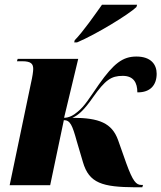

<svg xmlns="http://www.w3.org/2000/svg" viewBox="-20 -786 685 815"><path d="M297 -615 295 -606H307C388 -640 527 -725 559 -756L562 -766H413C383 -724 334 -653 297 -615ZM554 9H584L587 -1H580C558 -1 544 -16 516 -93L481 -192C455 -263 402 -286 287 -286C312 -296 338 -320 374 -372C427 -447 452 -464 501 -464C547 -464 563 -435 563 -394C618 -393 645 -425 645 -473C645 -512 621 -546 559 -546C501 -546 463 -517 400 -428C359 -369 339 -335 310 -312C292 -296 272 -286 252 -286L312 -536H55L52 -526H74C112 -526 121 -515 121 -493C121 -484 118 -461 111 -431L21 0H193L251 -276C278 -276 287 -255 306 -186L332 -98C358 -8 415 8 554 9Z"/></svg>

Font: Noto Serif Display ExtraBold
Style: Italic
Weight: 800
Italic angle: -12°
Designer: Monotype Design Team
Foundry: Monotype Imaging Inc.
Version: Version 2.009